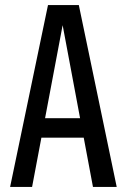

<svg xmlns="http://www.w3.org/2000/svg" viewBox="-20 -740 502 760"><path d="M20 0 170 -720H243L107 0ZM348 0 213 -720H292L442 0ZM107 -272H353V-195H107Z"/></svg>

Font: Instrument Sans Condensed Medium
Style: Regular
Weight: 500
Width: 3
Designer: Rodrigo Fuenzalida
Foundry: fragTYPE
Version: Version 1.000;gftools[0.9.28]